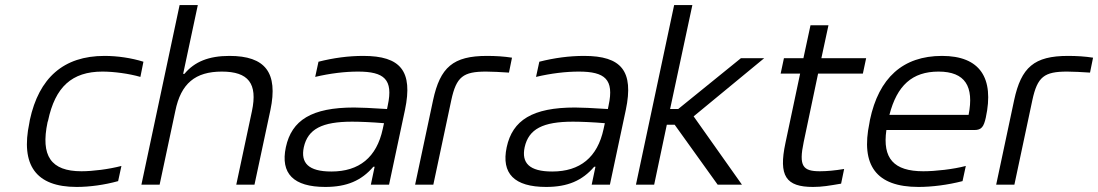

<svg xmlns="http://www.w3.org/2000/svg" viewBox="-20 -730 4341 759"><path d="M98 -256 96 -244C61 -78 121 9 283 9C334 9 393 1 447 -14L460 -74C410 -61 347 -53 302 -53C181 -53 140 -114 168 -247L170 -253C198 -386 264 -447 385 -447C430 -447 490 -439 535 -426L547 -486C499 -501 444 -509 393 -509C231 -509 134 -422 98 -256Z M690 -710 539 0H611L673 -291C695 -400 752 -447 857 -447C962 -447 999 -400 976 -291L914 0H986L1049 -295C1080 -443 1029 -509 887 -509C805 -509 749 -486 709 -438H704L762 -710Z M1416 -509C1357 -509 1298 -501 1239 -486L1226 -426C1285 -440 1344 -447 1395 -447C1499 -447 1535 -416 1513 -314L1510 -299C1448 -303 1405 -305 1380 -305C1212 -305 1133 -255 1110 -148C1088 -44 1140 9 1266 9C1351 9 1409 -16 1456 -71H1461L1446 0H1518L1581 -296C1613 -449 1564 -509 1416 -509ZM1181 -148C1197 -220 1253 -249 1372 -249C1403 -249 1452 -247 1498 -243L1493 -220C1469 -108 1400 -52 1290 -52C1199 -52 1168 -86 1181 -148Z M1902 -447C1924 -447 1962 -445 1992 -443L2004 -502C1972 -507 1939 -509 1905 -509C1771 -509 1720 -464 1692 -334L1621 0H1693L1764 -334C1784 -427 1811 -447 1902 -447Z M2289 -509C2230 -509 2171 -501 2112 -486L2099 -426C2158 -440 2217 -447 2268 -447C2372 -447 2408 -416 2386 -314L2383 -299C2321 -303 2278 -305 2253 -305C2085 -305 2006 -255 1983 -148C1961 -44 2013 9 2139 9C2224 9 2282 -16 2329 -71H2334L2319 0H2391L2454 -296C2486 -449 2437 -509 2289 -509ZM2054 -148C2070 -220 2126 -249 2245 -249C2276 -249 2325 -247 2371 -243L2366 -220C2342 -108 2273 -52 2163 -52C2072 -52 2041 -86 2054 -148Z M2645 -710 2494 0H2566L2616 -237H2647L2817 0H2913L2722 -270L3001 -500H2909L2661 -299H2629L2717 -710Z M3221 -53C3154 -53 3137 -73 3157 -168L3214 -439H3391L3404 -500H3227L3255 -630H3184L3156 -500H3079L3066 -439H3143L3085 -165C3057 -34 3087 9 3194 9C3230 9 3258 4 3305 -4L3317 -62C3281 -56 3249 -53 3221 -53Z M3877 -265C3911 -422 3854 -509 3704 -509C3549 -509 3454 -422 3419 -256L3417 -244C3382 -77 3443 9 3611 9C3664 9 3727 1 3785 -14L3798 -74C3749 -61 3678 -53 3630 -53C3513 -53 3468 -104 3484 -216H3832C3860 -216 3869 -229 3877 -265ZM3496 -276C3526 -392 3586 -447 3690 -447C3796 -447 3831 -388 3809 -276Z M4199 -447C4221 -447 4259 -445 4289 -443L4301 -502C4269 -507 4236 -509 4202 -509C4068 -509 4017 -464 3989 -334L3918 0H3990L4061 -334C4081 -427 4108 -447 4199 -447Z"/></svg>

Font: LT Wave Text Light Italic
Style: Regular
Weight: 300
Designer: Daniel Lyons
Version: Version 2.5 (Glyphs App)